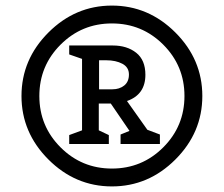

<svg xmlns="http://www.w3.org/2000/svg" viewBox="-20 -692 802 688"><path d="M608.5 -575.5Q705 -479 705 -348Q705 -217 608.5 -120.5Q512 -24 381 -24Q250 -24 153.5 -120.5Q57 -217 57 -348Q57 -479 153.5 -575.5Q250 -672 381 -672Q512 -672 608.5 -575.5ZM197 -164Q273 -88 381 -88Q489 -88 565 -164Q641 -240 641 -348Q641 -456 565 -532Q489 -608 381 -608Q273 -608 197 -532Q121 -456 121 -348Q121 -240 197 -164ZM553 -176H412V-210L444 -223L377 -321H334V-225L370 -208V-176H228V-208L274 -225V-481L228 -497V-529H384Q435 -529 468 -503Q501 -477 501 -424Q501 -353 435 -330L508 -227L553 -210ZM335 -372H383Q408 -372 425 -385.5Q442 -399 442 -425Q442 -451 418.5 -463.5Q395 -476 361 -476H335Z"/></svg>

Font: Belgrano
Style: Regular
Weight: 400
Version: Version 1.002